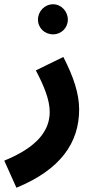

<svg xmlns="http://www.w3.org/2000/svg" viewBox="-57 -650 457 900"><path d="M192 -489C230 -489 261 -519 261 -558C261 -597 230 -630 192 -630C152 -630 121 -597 121 -558C121 -519 152 -489 192 -489ZM20 230C227 145 314 19 314 -137C314 -211 288 -289 240 -383L111 -320C150 -246 176 -182 176 -125C176 -36 115 41 -37 103Z"/></svg>

Font: Noto Sans Arabic UI SmCn
Style: Bold
Weight: 700
Width: 4
Designer: Monotype Design Team, Nadine Chahine and Nizar Qandah
Foundry: Monotype Imaging Inc.
Version: Version 2.010